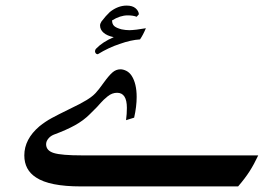

<svg xmlns="http://www.w3.org/2000/svg" viewBox="-20 -668 1001 687"><path d="M431 -238Q434 -261 434 -282Q434 -336 399 -336Q381 -336 365.5 -323.5Q350 -311 340 -299.5Q330 -288 327 -285Q327 -285 301 -259Q279 -237 248.5 -220Q218 -203 172 -186Q160 -181 152.5 -171.5Q145 -162 145 -152Q145 -129 172.5 -120.5Q200 -112 274 -112H904Q889 -80 873 -55Q857 -30 832 -1H269Q157 -1 109 -33Q67 -60 67 -112Q67 -170 121 -216Q142 -233 165 -245.5Q188 -258 227 -277Q269 -297 290 -310Q311 -323 322.5 -335.5Q334 -348 351 -372Q369 -397 382 -408.5Q395 -420 411 -420Q421 -420 432 -414.5Q443 -409 451 -397Q469 -369 469 -321Q469 -287 460 -247ZM481 -527Q448 -525 409 -511Q369 -498 330 -474Q322 -474 320 -483Q320 -490 324 -494Q347 -518 387 -535Q363 -540 350.5 -551Q338 -562 338 -577Q338 -583 343 -591Q359 -612 373 -625Q402 -648 433 -648Q454 -648 465 -638.5Q476 -629 477 -617L469 -608Q456 -613 437 -613Q410 -613 381 -595Q381 -582 388.5 -575Q396 -568 415 -563Q430 -560 443 -560Q451 -560 469 -562L502 -567Q492 -543 481 -527Z"/></svg>

Font: Mirza Medium
Style: Regular
Weight: 500
Designer: Arabic design by Kourosh Beigpour, Latin design by Eduardo Tunni, engineering by Lasse Fister
Version: Version 1.0010g